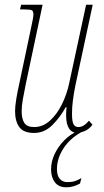

<svg xmlns="http://www.w3.org/2000/svg" viewBox="-20 -556 444 816"><path d="M311 9Q261 9 261 -66Q261 -86 263 -100H259Q236 -58 202.5 -24.5Q169 9 125 9Q80 9 62 -16Q44 -41 44 -84Q44 -103 49 -134Q54 -165 61 -196L110 -428Q117 -459 119.5 -474Q122 -489 122 -495Q122 -509 115 -512.5Q108 -516 79 -516H65L70 -536H161L89 -196Q82 -162 77 -133.5Q72 -105 72 -84Q72 -51 83.5 -33.5Q95 -16 125 -16Q162 -16 192 -43Q222 -70 243 -112.5Q264 -155 274 -202L346 -536H374L300 -191Q293 -155 289.5 -127Q286 -99 286 -73Q286 -38 293 -27Q300 -16 313 -16Q336 -16 358 -43L373 -26Q359 -7 340 1Q321 9 311 9ZM262 240Q229 240 213 218.5Q197 197 197 164Q197 131 212 99Q227 67 253 40.5Q279 14 312 0H336Q281 28 251.5 72Q222 116 222 163Q222 190 234 204Q246 218 266 218Q285 218 297.5 214Q310 210 326 201L320 224Q307 231 293 235.5Q279 240 262 240Z"/></svg>

Font: Noto Serif ExtraCondensed Thin
Style: Italic
Weight: 100
Width: 2
Italic angle: -12°
Designer: Monotype Design Team
Foundry: Monotype Imaging Inc.
Version: Version 2.013